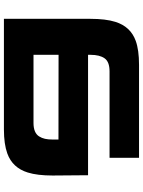

<svg xmlns="http://www.w3.org/2000/svg" viewBox="107 -848 740 995"><g transform="rotate(-90 477.5 -350.0)"><path d="M877.9 -699.7V-252Q877.9 -172.9 862.3 -123Q837.9 -43.9 763.7 -17.1Q716.8 0 639.2 0H157.7V-152.8H605.5Q655.3 -152.8 673.3 -178.5Q691.4 -204.1 691.4 -251.5V-264.2H67.4V-264.6L65.9 -447.8Q65.9 -526.9 81.5 -576.7Q106 -655.8 180.2 -682.6Q228.5 -700.2 304.7 -700.2H877.9ZM691.4 -417V-546.9H338.4Q312.5 -546.9 295.2 -539.6Q277.8 -532.2 268.8 -518.1Q259.8 -503.9 256.1 -487.3Q252.4 -470.7 252.4 -448.2V-417.5Z"/></g></svg>

Font: Wadik
Style: Bold
Weight: 700
Designer: Sasha Pavljenko
Version: Version 1.001;Fontself Maker 3.5.4